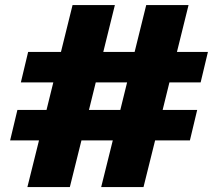

<svg xmlns="http://www.w3.org/2000/svg" viewBox="-20 -758 890 778"><path d="M50.5 -312.5H168.5L196 -424H64.5L94 -547.5H227L274 -737.5H445.5L398.5 -547.5H525.5L572.5 -737.5H744L697 -547.5H822.5L793 -424H666.5L639 -312.5H779L749.5 -189H608.5L561.5 0H390L437 -189H310L263 0H91L138 -189H21ZM340.5 -312.5H467.5L495 -424H368Z"/></svg>

Font: Epilogue Black
Style: Regular
Weight: 900
Designer: Tyler Finck
Foundry: Etcetera Type Co
Version: Version 2.111; ttfautohint (v1.8.3)